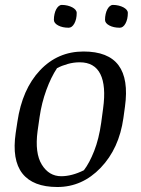

<svg xmlns="http://www.w3.org/2000/svg" viewBox="-20 -750 572 781"><path d="M213.4 10.7Q114.3 10.7 71 -44.4Q27.8 -99.6 43.9 -209.5L50.8 -254.9Q70.3 -387.2 142.6 -463.9Q214.8 -540.5 319.8 -540.5Q420.4 -540.5 462.2 -484.4Q503.9 -428.2 488.3 -315.9L481.9 -269.5Q464.4 -145.5 389.4 -67.4Q314.5 10.7 213.4 10.7ZM399.4 -308.6Q412.1 -400.9 388.2 -448.7Q364.3 -496.6 304.2 -496.6Q279.3 -496.6 255.1 -489.7Q231 -482.9 211.9 -472.7Q187.5 -436 168.5 -383.8Q149.4 -331.5 141.1 -274.4L132.8 -216.3Q121.1 -127.4 150.1 -80.3Q179.2 -33.2 229 -33.2Q250.5 -33.2 273.7 -39.3Q296.9 -45.4 321.3 -57.6Q343.8 -86.9 363 -135.7Q382.3 -184.6 391.6 -250.5ZM199.2 -669.4Q199.2 -681.6 201.7 -692.6Q204.1 -703.6 208.5 -711.9Q212.9 -720.2 218.8 -725.1Q224.6 -730 231.4 -730Q243.7 -730 254.6 -727.3Q265.6 -724.6 273.9 -720.2Q282.2 -715.8 287.1 -710Q292 -704.1 292 -697.3Q292 -671.9 282.5 -654.5Q272.9 -637.2 259.3 -637.2Q233.9 -637.2 216.6 -646.5Q199.2 -655.8 199.2 -669.4ZM407.2 -669.4Q407.2 -681.6 409.7 -692.6Q412.1 -703.6 416.5 -711.9Q420.9 -720.2 426.8 -725.1Q432.6 -730 439.5 -730Q451.7 -730 462.6 -727.3Q473.6 -724.6 481.9 -720.2Q490.2 -715.8 495.1 -710Q500 -704.1 500 -697.3Q500 -671.9 490.5 -654.5Q481 -637.2 467.3 -637.2Q441.9 -637.2 424.6 -646.5Q407.2 -655.8 407.2 -669.4Z"/></svg>

Font: Noticia Text
Style: Italic
Weight: 400
Italic angle: -8°
Designer: JM Sole
Foundry: JM Sole
Version: Version 1.003